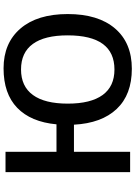

<svg xmlns="http://www.w3.org/2000/svg" viewBox="142 -908 775 1100"><g transform="rotate(-90 530.0 -357.5)"><path d="M682.1 -89.8Q877.9 -89.8 877.9 -357.9Q877.9 -490.2 828.6 -557.6Q779.3 -625 682.6 -625Q585.9 -625 536.4 -557.1Q486.8 -489.3 486.8 -357.4Q486.8 -225.6 536.1 -157.7Q585.4 -89.8 682.1 -89.8ZM366.2 -321.8H210.9V0H94.2V-713.9H210.9V-421.9H368.2Q381.8 -568.8 462.9 -647Q543.9 -725.1 689 -725.1Q834 -725.1 917 -628.4Q1000 -531.7 1000 -357.4Q1000 -183.1 917.5 -86.7Q835 9.8 686.5 9.8Q538.1 9.8 456.3 -76.9Q374.5 -163.6 366.2 -321.8Z"/></g></svg>

Font: OpenSans-Semibold
Style: Regular
Weight: 600
Foundry: Ascender Corporation
Version: Version 1.10